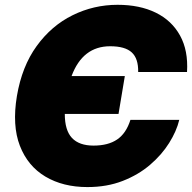

<svg xmlns="http://www.w3.org/2000/svg" viewBox="-20 -757 788 787"><path d="M338.4 9.8Q238.3 9.8 166 -33.2Q93.8 -76.2 61.5 -159.4Q29.3 -242.7 49.3 -363.3Q69.8 -484.9 130.4 -568.4Q190.9 -651.9 277.6 -694.6Q364.3 -737.3 461.9 -737.3Q552.7 -737.3 618.4 -705.1Q684.1 -672.9 718 -611.3Q752 -549.8 746.6 -461.9H546.4Q547.4 -517.1 520 -542.2Q492.7 -567.4 431.6 -567.4Q318.8 -567.4 273.4 -445.3H491.7L465.8 -290H245.6Q245.6 -222.7 275.1 -191.4Q304.7 -160.2 363.3 -160.2Q423.3 -160.2 460.2 -185.3Q497.1 -210.4 514.6 -265.6H714.8Q703.6 -219.2 673.3 -170.9Q643.1 -122.6 595.2 -81.5Q547.4 -40.5 482.9 -15.4Q418.5 9.8 338.4 9.8Z"/></svg>

Font: Inter Black
Style: Italic
Weight: 900
Italic angle: -9.39999°
Designer: Rasmus Andersson
Foundry: rsms
Version: Version 4.000;git-a52131595